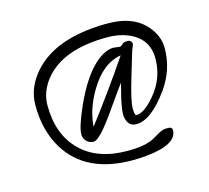

<svg xmlns="http://www.w3.org/2000/svg" viewBox="-72 -480 649 595"><g transform="rotate(-15 253.0 -182.0)"><path d="M333 -291.5Q273.4 -281.7 231.4 -210.4Q200.2 -157.7 195.3 -106Q194.8 -102.5 195.3 -100.1Q272.5 -201.7 333 -291.5ZM336.9 -317.9Q341.8 -317.9 347.2 -323.5Q352.5 -329.1 364.5 -329.1Q376.5 -329.1 378.9 -317.4Q378.9 -314 375.2 -305.9Q371.6 -297.9 370.6 -294.2Q369.6 -290.5 347.9 -218.3Q326.2 -146 326.4 -123.3Q326.7 -100.6 332 -100.1Q356.9 -99.6 391.1 -139.6Q434.6 -190.4 434.6 -254.4Q434.6 -318.4 373.5 -344.2Q344.2 -356.4 307.1 -356.4Q165.5 -356.4 105 -283.2Q73.7 -244.6 73.7 -200.2Q73.7 -106.9 127.4 -53.5Q181.2 0 277.3 0Q337.4 0 364.3 -16.1Q391.1 -32.2 398.9 -34.4Q406.7 -36.6 418 -36.1Q429.2 -35.6 429.7 -26.4Q429.7 19.5 331.5 29.8Q309.1 32.2 285.2 32.2Q136.2 32.2 73.7 -69.3Q37.6 -128.9 37.6 -210Q37.6 -265.6 78.1 -312.5Q149.4 -394.5 309.1 -397.5Q314.5 -397.5 319.8 -397.5Q408.7 -397.5 449.2 -341.3Q470.7 -311.5 470.7 -278.3Q470.7 -209.5 429.7 -151.9Q373 -72.8 325.2 -72.8Q299.8 -72.8 293.9 -101.6Q289.1 -123.5 307.1 -189.9Q310.5 -202.6 312 -209.5Q303.7 -199.2 255.9 -130.9Q202.6 -54.7 183.6 -54.7Q164.6 -54.7 155.3 -71.8Q151.4 -79.1 151.9 -87.4Q151.9 -109.4 177.2 -167.5Q218.8 -262.7 268.6 -300.8Q293.5 -319.3 316.4 -320.3Z"/></g></svg>

Font: Kristi
Style: Regular
Weight: 400
Italic angle: -15°
Version: Version 1.004